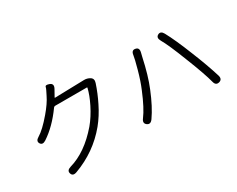

<svg xmlns="http://www.w3.org/2000/svg" viewBox="-104 -1251 2157 1747"><g transform="rotate(-30 975.0 -378.0)"><path d="M297 31Q251 48 240 12Q228 -24 274 -38Q450 -88 605 -269Q662 -337 708 -429Q751 -515 767 -584Q768 -589 763 -589H433Q420 -589 413 -579Q312 -438 195 -361Q155 -335 136 -365Q117 -396 158 -420Q220 -457 310 -563Q378 -643 408 -706Q419 -728 430 -750Q438 -765 442.5 -782.5Q447 -800 487 -785Q526 -769 502 -725L464 -657Q462 -653 467 -653L774 -661Q807 -662 835 -645Q867 -626 853 -584Q823 -493 779 -405Q731 -307 668 -230Q520 -51 297 31Z M1128 -45Q1100 -5 1068 -28Q1036 -52 1065 -90Q1121 -164 1183 -315Q1216 -392 1244.5 -496Q1273 -600 1277 -632Q1283 -681 1322 -673Q1361 -666 1349 -618Q1344 -600 1339 -577Q1302 -404 1253 -285Q1193 -137 1128 -45ZM1830 -28Q1790 -17 1779 -63Q1755 -157 1676 -356Q1601 -550 1559 -622Q1535 -664 1567 -682Q1600 -700 1623 -658Q1677 -559 1748 -380Q1815 -215 1855 -85Q1869 -39 1830 -28Z"/></g></svg>

Font: Resource Han Rounded KR Normal
Style: Regular
Weight: 350
Designer: Cyano Hao (round all glyphs); Ryoko NISHIZUKA 西塚涼子 (kana, bopomofo & ideographs); Paul D. Hunt (Latin, Greek & Cyrillic)
Foundry: Cyano Hao
Version: 0.990